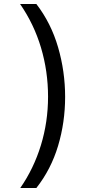

<svg xmlns="http://www.w3.org/2000/svg" viewBox="-20 -812 459 967"><path d="M82 135Q150 37 186 -80.5Q222 -198 222 -325Q222 -453 186.5 -572Q151 -691 81 -792H163Q237 -696 272.5 -574Q308 -452 308 -324Q308 -196 272.5 -77.5Q237 41 163 135Z"/></svg>

Font: lkannada05
Style: Book
Weight: 400
Designer: Jelle Bosma - Monotype Design Team
Foundry: Monotype Imaging Inc.
Version: Version 2.003